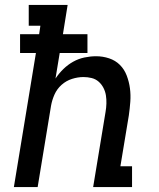

<svg xmlns="http://www.w3.org/2000/svg" viewBox="-20 -755 640 775"><path d="M36 0 125 -541H61V-617H138L143 -651H96V-735H253L234 -617H333V-541H221L204 -438Q218 -459 236 -476.5Q254 -494 275.5 -506Q297 -518 321 -523Q345 -528 368 -528Q395 -528 420.5 -519.5Q446 -511 464 -493Q482 -475 491.5 -450Q501 -425 504.5 -398.5Q508 -372 506 -344.5Q504 -317 500 -289L466 -84H513V0H356L406 -303Q409 -320 409.5 -337Q410 -354 407.5 -370Q405 -386 397.5 -400.5Q390 -415 378 -425.5Q366 -436 350 -440Q334 -444 317 -444Q294 -444 270.5 -436.5Q247 -429 228.5 -412.5Q210 -396 200 -373.5Q190 -351 186 -328L132 0Z"/></svg>

Font: Iosevka Etoile Medium
Style: Italic
Weight: 500
Italic angle: -9°
Designer: Belleve Invis
Foundry: Belleve Invis
Version: Version 22.1.2; ttfautohint (v1.8.4)